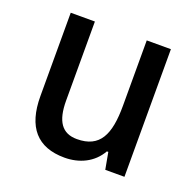

<svg xmlns="http://www.w3.org/2000/svg" viewBox="-102 -646 776 762"><g transform="rotate(20 285.5 -264.5)"><path d="M495 -539H393V-263C393 -141 363 -76 266 -76C203 -76 174 -118 174 -205V-539H72V-187C72 -56 130 10 245 10C307 10 364 -16 395 -71H401L414 0H495Z"/></g></svg>

Font: Noto Sans SemiCondensed Medium
Style: Regular
Weight: 500
Width: 4
Designer: Monotype Design Team
Foundry: Monotype Imaging Inc.
Version: Version 2.013